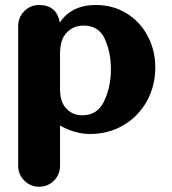

<svg xmlns="http://www.w3.org/2000/svg" viewBox="-20 -520 670 748"><path d="M305.7 -420.4Q256.3 -420.4 229 -378.9Q215.3 -356.4 213.9 -315.9V-168.5Q215.3 -123.5 234.9 -101.1Q259.8 -70.8 300.8 -70.8Q360.4 -70.8 386.2 -127Q412.1 -182.6 412.1 -250Q412.1 -316.4 388.2 -368.7Q364.3 -420.4 305.7 -420.4ZM132.3 207.5Q98.6 207.5 74.7 183.6Q50.8 159.7 50.8 125.5V-418.5Q50.8 -452.6 74.7 -476.6Q98.6 -500.5 132.3 -500.5Q201.2 -500.5 212.9 -432.1Q258.8 -500.5 353.5 -500.5Q419.9 -500.5 472.7 -468.3Q525.9 -435.5 555.2 -379.9Q585 -324.2 585 -257.3Q585 -185.5 552.2 -126Q519 -66.4 460.9 -32.2Q402.8 2 330.6 2Q272.5 2 213.9 -30.8V125.5Q213.9 159.7 190.4 183.6Q166.5 207.5 132.3 207.5Z"/></svg>

Font: inglobal
Style: Bold
Weight: 700
Designer: Andrey Kochetov, Denis Davydov, Evgeny Yurtaev
Foundry: inglobal.ru
Version: Version 1.00 September 25, 2014, initial release